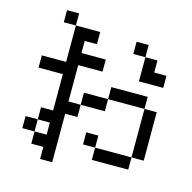

<svg xmlns="http://www.w3.org/2000/svg" viewBox="-137 -996 1274 1274"><g transform="rotate(15 500.0 -359.0)"><path d="M667 -692.4V-776.4H750V-692.4ZM500 -26.4V-109.4H583V-26.4ZM83 -442.4V-526.4H250V-776.4H417V-692.4H333V-609.4H500V-526.4H333V-276.4H417V-192.4H333V140.6H250V57.6H167V-26.4H250V-109.4H167V-192.4H250V-442.4ZM83 -26.4V-109.4H167V-26.4ZM750 -692.4H833V-609.4H917V-526.4H750ZM833 -26.4V57.6H583V-26.4ZM833 -26.4V-359.4H917V-26.4ZM833 -359.4H583V-276.4H417V-359.4H583V-442.4H833ZM250 -776.4H167V-859.4H250Z"/></g></svg>

Font: KH Dot kagurazaka 12
Style: Regular
Weight: 400
Designer: Original version for X68000 by Keitarou Hiraki (http://hp.vector.co.jp/authors/VA000874/) / TrueType conversion by Homem
Version: Version 1.00.20150527